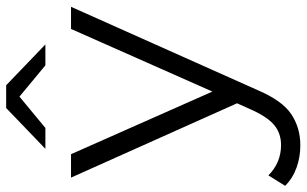

<svg xmlns="http://www.w3.org/2000/svg" viewBox="-226 -570 970 607"><g transform="rotate(-90 258.5 -266.0)"><path d="M103 199Q66 199 32.5 187Q-1 175 -25 151L8 98Q48 138 104 138Q139 138 164.5 118.5Q190 99 213 50L236 -1L1 -526H75L273 -79L471 -526H541L278 63Q245 141 202 170Q159 199 103 199ZM92 -607 221 -731H293L422 -607H356L257 -689L158 -607Z"/></g></svg>

Font: Montserrat
Style: Regular
Weight: 400
Designer: Julieta Ulanovsky
Foundry: Julieta Ulanovsky
Version: Version 9.000; ttfautohint (v1.8.4.7-5d5b)